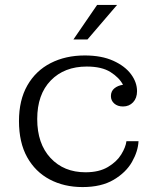

<svg xmlns="http://www.w3.org/2000/svg" viewBox="-20 -747 640 779"><path d="M278 -587 374 -727H455L335 -587ZM315 12Q240 12 181.5 -19Q123 -50 90 -109.5Q57 -169 57 -256Q57 -341 91 -400.5Q125 -460 185.5 -491Q246 -522 324 -522Q392 -522 439.5 -500.5Q487 -479 511.5 -446Q536 -413 536 -377Q536 -349 520 -332Q504 -315 479 -315Q457 -315 443.5 -327Q430 -339 430 -357Q430 -377 444 -388.5Q458 -400 479 -403Q464 -432 428.5 -454.5Q393 -477 332 -477Q241 -477 186 -420.5Q131 -364 131 -264Q131 -164 185 -106Q239 -48 327 -48Q382 -48 418 -69.5Q454 -91 472 -120.5Q490 -150 493 -174H542Q540 -133 515.5 -90Q491 -47 441 -17.5Q391 12 315 12Z"/></svg>

Font: Montagu Slab 16pt Light
Style: Regular
Weight: 300
Designer: Florian Karsten
Foundry: Florian Karsten
Version: Version 1.000; ttfautohint (v1.8.3)